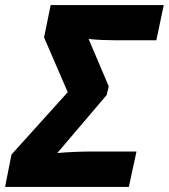

<svg xmlns="http://www.w3.org/2000/svg" viewBox="-57 -734 663 754"><path d="M-37 0 -12 -127 209 -372 116 -587 142 -714H586L557 -576H390Q372 -576 345.5 -577Q319 -578 291 -581L370 -395L362 -361L168 -133Q236 -139 307 -139H479L449 0Z"/></svg>

Font: Noto Sans ExtraBold
Style: Italic
Weight: 800
Italic angle: -12°
Designer: Monotype Design Team
Foundry: Monotype Imaging Inc.
Version: Version 2.013; ttfautohint (v1.8.4.7-5d5b)